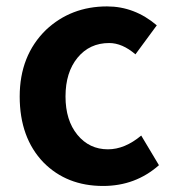

<svg xmlns="http://www.w3.org/2000/svg" viewBox="-20 -581 555 614"><path d="M309.6 13.7Q193.4 13.7 119.1 -61.5Q43 -140.6 43 -272.5Q43 -403.3 127 -485.4Q207 -560.5 322.3 -560.5Q410.2 -560.5 481.4 -500L413.1 -407.2Q371.1 -443.4 329.1 -443.4Q266.6 -443.4 228 -396.5Q189.5 -349.6 189.5 -272.5Q189.5 -196.3 227.5 -149.9Q265.6 -103.5 325.2 -103.5Q378.9 -103.5 431.6 -147.5L488.3 -52.7Q413.1 13.7 309.6 13.7Z"/></svg>

Font: Bpmf GenSeki Gothic B
Style: B
Weight: 700
Foundry: But Ko
Version: Version 1.320